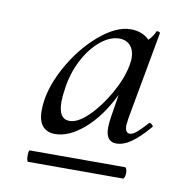

<svg xmlns="http://www.w3.org/2000/svg" viewBox="-51 -687 419 449"><g transform="rotate(10 158.0 -462.5)"><path d="M54 -410Q54 -456 81.5 -508.5Q109 -561 150 -597Q191 -633 227 -633Q254 -633 271 -616Q282 -627 286 -638Q287 -640 291 -639Q295 -638 295 -636L257 -427Q255 -413 255 -410Q255 -392 266 -392Q273 -392 282.5 -400Q292 -408 307 -425H308Q311 -425 314 -422Q317 -419 316 -417Q293 -390 274.5 -377Q256 -364 239 -364Q214 -364 214 -397Q214 -409 217 -427L225 -477Q198 -422 162.5 -391.5Q127 -361 94 -361Q75 -361 64.5 -373Q54 -385 54 -410ZM122 -397Q142 -397 166.5 -421Q191 -445 211.5 -481Q232 -517 238 -549Q240 -561 240 -566Q240 -585 230.5 -596Q221 -607 204 -607Q182 -607 159.5 -588.5Q137 -570 120.5 -538.5Q104 -507 99 -470Q96 -452 96 -438Q96 -397 122 -397ZM44 -286Q40 -286 40 -301Q40 -313 43 -313H269Q271 -313 272.5 -309Q274 -305 274 -300Q274 -295 272.5 -290.5Q271 -286 269 -286Z"/></g></svg>

Font: CormorantInfant-MediumItalic
Style: Italic
Weight: 500
Italic angle: -10°
Designer: Christian Thalmann (Catharsis Fonts)
Foundry: Catharsis Fonts
Version: Version 3.303